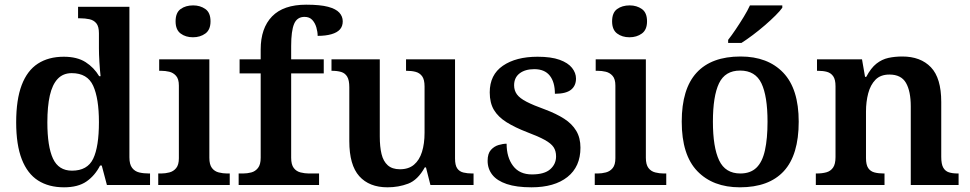

<svg xmlns="http://www.w3.org/2000/svg" viewBox="-20 -789 4136 819"><path d="M253 10Q188 10 142.5 -19Q97 -48 73 -109.5Q49 -171 49 -267Q49 -364 72.5 -426Q96 -488 141.5 -517.5Q187 -547 252 -547Q309 -547 345 -524Q381 -501 403 -464H409Q406 -491 404 -524.5Q402 -558 402 -582V-647Q402 -676 391 -689.5Q380 -703 361.5 -707Q343 -711 321 -711H313V-760H532V-118Q532 -88 543.5 -73Q555 -58 573.5 -53.5Q592 -49 615 -49H620V0H436L414 -83H407Q385 -40 349 -15Q313 10 253 10ZM287 -61Q353 -61 377.5 -112Q402 -163 402 -268Q402 -369 377.5 -423Q353 -477 286 -477Q249 -477 226 -452.5Q203 -428 192.5 -381.5Q182 -335 182 -267Q182 -164 206 -112.5Q230 -61 287 -61Z M655 0V-49H668Q685 -49 702.5 -53.5Q720 -58 731.5 -72Q743 -86 743 -114V-424Q743 -452 731 -465.5Q719 -479 702 -483Q685 -487 668 -487H659V-536H873V-116Q873 -87 884 -72.5Q895 -58 913 -53.5Q931 -49 948 -49H960V0ZM803 -630Q772 -630 750.5 -646Q729 -662 729 -698Q729 -735 750.5 -750.5Q772 -766 804 -766Q834 -766 856 -750.5Q878 -735 878 -698Q878 -662 856 -646Q834 -630 803 -630Z M998 0V-49H1017Q1035 -49 1052 -53.5Q1069 -58 1080.5 -72.5Q1092 -87 1092 -116V-476H1002V-536H1092V-578Q1092 -669 1140.5 -719Q1189 -769 1286 -769Q1346 -769 1379.5 -760Q1413 -751 1427.5 -735Q1442 -719 1442 -698Q1442 -677 1430 -663.5Q1418 -650 1393.5 -643Q1369 -636 1335 -636Q1335 -653 1329.5 -672Q1324 -691 1312 -704Q1300 -717 1279 -717Q1247 -717 1234.5 -687Q1222 -657 1222 -593V-536H1361V-476H1222V-116Q1222 -87 1233 -72.5Q1244 -58 1262 -53.5Q1280 -49 1297 -49H1341V0Z M1633 10Q1555 10 1512.5 -37.5Q1470 -85 1470 -187V-417Q1470 -447 1461 -462Q1452 -477 1435.5 -482Q1419 -487 1396 -487H1394V-536H1600V-207Q1600 -163 1607.5 -132Q1615 -101 1634 -84Q1653 -67 1686 -67Q1723 -67 1746 -86.5Q1769 -106 1780 -141Q1791 -176 1791 -223V-420Q1791 -450 1780.5 -464Q1770 -478 1753 -482.5Q1736 -487 1715 -487H1712V-536H1921V-113Q1921 -84 1930.5 -70.5Q1940 -57 1957 -53Q1974 -49 1994 -49H2000V0H1816L1797 -75H1792Q1762 -21 1721 -5.5Q1680 10 1633 10Z M2247 10Q2183 10 2141.5 -4Q2100 -18 2080 -43.5Q2060 -69 2060 -103Q2060 -134 2074 -149.5Q2088 -165 2107 -170.5Q2126 -176 2141 -176Q2141 -118 2168.5 -81.5Q2196 -45 2249 -45Q2302 -45 2327 -67Q2352 -89 2352 -122Q2352 -145 2341.5 -161Q2331 -177 2304 -192Q2277 -207 2229 -225Q2177 -245 2141 -267.5Q2105 -290 2087 -320Q2069 -350 2069 -395Q2069 -470 2125 -508.5Q2181 -547 2273 -547Q2331 -547 2367 -534Q2403 -521 2420 -499.5Q2437 -478 2437 -454Q2437 -423 2415.5 -406Q2394 -389 2347 -389Q2347 -439 2325 -466.5Q2303 -494 2259 -494Q2220 -494 2196.5 -476Q2173 -458 2173 -425Q2173 -403 2185 -386.5Q2197 -370 2226 -355Q2255 -340 2305 -322Q2353 -304 2386.5 -282.5Q2420 -261 2438 -231Q2456 -201 2456 -159Q2456 -78 2400.5 -34Q2345 10 2247 10Z M2517 0V-49H2530Q2547 -49 2564.5 -53.5Q2582 -58 2593.5 -72Q2605 -86 2605 -114V-424Q2605 -452 2593 -465.5Q2581 -479 2564 -483Q2547 -487 2530 -487H2521V-536H2735V-116Q2735 -87 2746 -72.5Q2757 -58 2775 -53.5Q2793 -49 2810 -49H2822V0ZM2665 -630Q2634 -630 2612.5 -646Q2591 -662 2591 -698Q2591 -735 2612.5 -750.5Q2634 -766 2666 -766Q2696 -766 2718 -750.5Q2740 -735 2740 -698Q2740 -662 2718 -646Q2696 -630 2665 -630Z M3136 10Q3021 10 2954.5 -59Q2888 -128 2888 -270Q2888 -410 2951.5 -479Q3015 -548 3139 -548Q3255 -548 3321 -479Q3387 -410 3387 -270Q3387 -128 3323.5 -59Q3260 10 3136 10ZM3138 -49Q3181 -49 3206.5 -73.5Q3232 -98 3243 -148Q3254 -198 3254 -270Q3254 -379 3228 -433.5Q3202 -488 3137 -488Q3073 -488 3047 -433.5Q3021 -379 3021 -270Q3021 -161 3047.5 -105Q3074 -49 3138 -49ZM3086 -619Q3101 -638 3118.5 -664Q3136 -690 3152.5 -717Q3169 -744 3179 -766H3317V-756Q3308 -743 3288 -723Q3268 -703 3242.5 -681Q3217 -659 3191 -639.5Q3165 -620 3143 -606H3086Z M3460 0V-49H3464Q3487 -49 3505 -54Q3523 -59 3533.5 -74Q3544 -89 3544 -119V-421Q3544 -450 3534 -464Q3524 -478 3507.5 -482.5Q3491 -487 3469 -487H3465V-536H3657L3670 -461H3675Q3695 -499 3718.5 -517.5Q3742 -536 3769.5 -542Q3797 -548 3829 -548Q3907 -548 3951 -502Q3995 -456 3995 -354V-120Q3995 -89 4003.5 -74Q4012 -59 4027.5 -54Q4043 -49 4065 -49H4069V0H3865V-335Q3865 -400 3844.5 -435.5Q3824 -471 3774 -471Q3736 -471 3714.5 -449Q3693 -427 3683.5 -391Q3674 -355 3674 -313V-115Q3674 -86 3683.5 -72Q3693 -58 3710 -53.5Q3727 -49 3749 -49H3753V0Z"/></svg>

Font: Noto Serif Bengali SemiBold
Style: Regular
Weight: 600
Version: Version 2.003